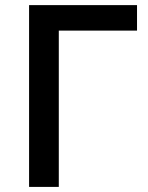

<svg xmlns="http://www.w3.org/2000/svg" viewBox="-20 -734 580 754"><path d="M518.1 -713.9V-613.8H210.9V0H94.2V-713.9Z"/></svg>

Font: Open Sans Semibold
Style: Regular
Weight: 600
Foundry: Ascender Corporation
Version: Version 1.10; ttfautohint (v1.5.65-e2d9)